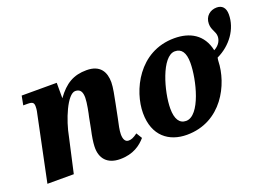

<svg xmlns="http://www.w3.org/2000/svg" viewBox="-94 -871 1560 1122"><g transform="rotate(-20 686.5 -310.0)"><path d="M649 -63 627 -99C601 -80 587 -75 571 -75C549 -75 540 -96 540 -125C540 -149 548 -185 556 -221L573 -306C581 -346 592 -399 592 -430C592 -493 565 -546 479 -546C399 -546 345 -515 291 -440V-536H73L62 -479H89C121 -479 128 -471 128 -448C128 -428 124 -412 121 -399L38 0H202L250 -214C268 -312 326 -454 376 -454C411 -454 418 -427 418 -397C418 -367 405 -303 400 -283L387 -215C377 -170 372 -138 371 -111C368 -37 408 10 488 10C570 10 618 -27 649 -63Z M903 10C1120 10 1218 -191 1222 -332C1222 -336 1223 -344 1225 -353C1312 -394 1373 -477 1373 -568C1373 -610 1352 -630 1319 -630C1279 -630 1244 -603 1244 -555C1244 -517 1268 -500 1268 -470C1268 -450 1259 -420 1221 -400C1199 -504 1121 -546 1025 -546C802 -546 704 -333 704 -197C704 -54 793 10 903 10ZM926 -68C885 -68 863 -102 863 -167C863 -271 920 -473 1002 -473C1043 -473 1065 -443 1065 -379C1065 -275 1014 -68 926 -68Z"/></g></svg>

Font: Noto Serif SemiCondensed Extra
Style: Italic
Weight: 800
Width: 4
Italic angle: -12°
Designer: Monotype Design Team
Foundry: Monotype Imaging Inc.
Version: Version 1.901